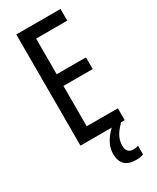

<svg xmlns="http://www.w3.org/2000/svg" viewBox="-235 -779 872 1068"><g transform="rotate(-30 201.0 -245.0)"><path d="M357 0H73V-714H357V-639H157V-410H345V-335H157V-76H357ZM274 117Q274 141 285.5 153.5Q297 166 319 166Q330 166 337.5 164Q345 162 350 160V216Q342 220 330 222Q318 224 303 224Q255 224 231 200.5Q207 177 207 131Q207 106 216.5 81Q226 56 244.5 32Q263 8 288 -12L334 0Q300 34 287 61Q274 88 274 117Z"/></g></svg>

Font: Noto Sans Devanagari ExtraCondensed
Style: Regular
Weight: 400
Width: 2
Designer: Jelle Bosma - Monotype Design Team
Foundry: Monotype Imaging Inc.
Version: Version 2.006